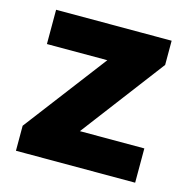

<svg xmlns="http://www.w3.org/2000/svg" viewBox="-84 -610 682 692"><g transform="rotate(15 257.0 -264.0)"><path d="M479 0H74.2V-127.9H479ZM141.6 0H34.2V-93.3L365.2 -528.3H473.6V-438ZM419.9 -400.4H42.5V-528.3H419.9Z"/></g></svg>

Font: Heebo ExtraBold
Style: Regular
Weight: 800
Designer: Oded Ezer
Foundry: Ezer Type House
Version: Version 3.100